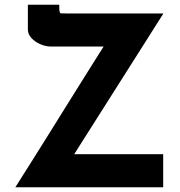

<svg xmlns="http://www.w3.org/2000/svg" viewBox="-20 -793 762 813"><path d="M45 0Q45 0 62 -27Q79 -54 107.5 -99Q136 -144 171.5 -201Q207 -258 244.5 -318Q282 -378 317.5 -435Q353 -492 381.5 -537Q410 -582 427 -609Q444 -636 444 -636L460 -596H195Q174 -596 151.5 -605.5Q129 -615 113.5 -631.5Q98 -648 98 -668V-773H231V-759Q231 -737 238 -736.5Q245 -736 263 -736H672L284 -124L276 -140H671V0Z"/></svg>

Font: Reem Kufi Fun
Style: Bold
Weight: 700
Designer: Khaled Hosny
Version: Version 1.005